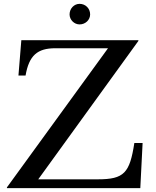

<svg xmlns="http://www.w3.org/2000/svg" viewBox="-20 -979 810 999"><path d="M722 -235H679C655 -79 626 -46 489 -46H179L700 -766V-770H91L76 -586H113C131 -690 174 -728 268 -728H542L16 -4V0H710ZM342 -904C342 -876 366 -852 394 -852C425 -852 449 -876 449 -904C449 -935 425 -959 394 -959C366 -959 342 -935 342 -904Z"/></svg>

Font: Libre Baskerville
Style: Regular
Weight: 400
Designer: Pablo Impallari, Rodrigo Fuenzalida
Foundry: Pablo Impallari, Rodrigo Fuenzalida
Version: Version 1.051;Glyphs 3.2.3 (3260)